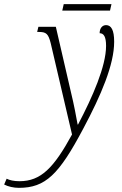

<svg xmlns="http://www.w3.org/2000/svg" viewBox="-160 -665 587 925"><path d="M140 -614H370L377 -645H147ZM-69 240C59 240 124 176 241 -45C328 -208 390 -354 390 -464C390 -520 376 -544 351 -544C333 -544 320 -529 320 -505C340 -505 351 -488 351 -444C351 -346 286 -198 216 -65H214C208 -99 196 -163 182 -220L109 -536H25L19 -511H29C63 -511 73 -501 84 -458L187 -17C99 144 37 208 -66 208C-94 208 -114 203 -128 196L-140 224C-121 234 -94 240 -69 240Z"/></svg>

Font: Noto Serif Condensed ExtraLight
Style: Italic
Weight: 200
Width: 3
Italic angle: -12°
Designer: Monotype Design Team
Foundry: Monotype Imaging Inc.
Version: Version 2.013